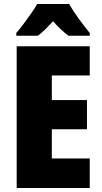

<svg xmlns="http://www.w3.org/2000/svg" viewBox="-20 -1040 515 967"><path d="M432 -93H64V-807H432V-660H241V-536H418V-389H241V-242H432ZM328 -1020Q347 -987 375 -948Q403 -909 432 -874V-860H325Q307 -873 288 -891Q269 -909 247 -933Q224 -908 205.5 -890Q187 -872 171 -860H62V-874Q77 -891 97.5 -918Q118 -945 137.5 -973Q157 -1001 167 -1020Z"/></svg>

Font: Noto Sans Kannada UI Condensed Black
Style: Regular
Weight: 900
Width: 3
Designer: Jelle Bosma - Monotype Design Team
Foundry: Monotype Imaging Inc.
Version: Version 2.005; ttfautohint (v1.8.4.7-5d5b)